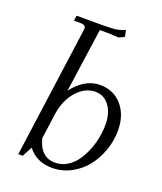

<svg xmlns="http://www.w3.org/2000/svg" viewBox="-139 -836 786 933"><g transform="rotate(20 254.0 -369.5)"><path d="M64.9 0 155.8 -662.1Q158.2 -681.6 158.2 -683.1Q158.2 -693.4 151.4 -697.8Q144.5 -702.1 127 -702.1H97.2L101.1 -729H224.1Q277.8 -729 300.3 -731.7Q322.8 -734.4 350.1 -746.1L356 -717.8L355 -710.9L328.1 -699.2Q301.3 -702.1 258.8 -702.1H231L184.1 -371.1Q210.9 -408.2 247.3 -430.2Q283.7 -452.1 324.2 -452.1Q395 -452.1 438 -402.3Q481 -352.5 481 -272Q481 -219.2 462.9 -168.7Q444.8 -118.2 413.6 -79.3Q382.3 -40.5 337.2 -16.8Q292 6.8 241.2 6.8Q160.2 6.8 115.2 -51.8L87.9 0ZM147.9 -113.8Q156.7 -71.8 181.6 -46.9Q206.5 -22 246.1 -22Q277.8 -22 305.9 -38.3Q334 -54.7 353.3 -81.3Q372.6 -107.9 386.7 -141.8Q400.9 -175.8 407.5 -211.2Q414.1 -246.6 414.1 -279.8Q414.1 -337.9 387 -375.5Q359.9 -413.1 314 -413.1Q261.7 -413.1 219.5 -366.5Q177.2 -319.8 166 -244.1Z"/></g></svg>

Font: Dihjauti
Style: Italic
Weight: 400
Italic angle: -9°
Designer: T. Christopher White
Version: Version 3.0.0